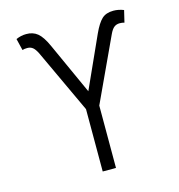

<svg xmlns="http://www.w3.org/2000/svg" viewBox="-109 -833 865 928"><g transform="rotate(-15 323.5 -368.5)"><path d="M291 0V-312L142.6 -630.4Q131.3 -653.3 120.1 -662.1Q108.9 -670.9 92.8 -670.9Q78.6 -670.9 68.4 -667.5L54.2 -726.1Q79.1 -737.3 105 -737.3Q138.7 -737.8 161.9 -718.8Q185.1 -699.7 207 -650.9L324.2 -392.6L440.9 -650.9Q462.4 -697.8 483.4 -717.5Q504.4 -737.3 541.5 -737.3Q566.9 -737.3 592.8 -727.1L578.6 -667.5Q570.3 -670.9 555.2 -670.9Q539.1 -670.9 527.6 -662.1Q516.1 -653.3 505.4 -630.4L357.4 -312V0Z"/></g></svg>

Font: Interop Light
Style: Regular
Weight: 300
Designer: Rasmus Andersson, Google, Jang Haemin
Foundry: jhaemin
Version: Version 1.007